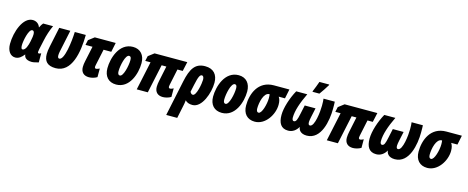

<svg xmlns="http://www.w3.org/2000/svg" viewBox="-44 -1611 6567 2697"><g transform="rotate(15 3239.5 -262.5)"><path d="M134 10C185 10 223 -23 257 -66H261C262 -41 277 10 375 10C396 10 443 0 472 -10V-142C458 -134 447 -131 441 -131C431 -131 424 -134 424 -150C424 -158 427 -176 430 -190L459 -324C476 -405 501 -481 534 -553H390C376 -538 362 -515 349 -487H346C326 -543 280 -563 237 -563C98 -563 14 -334 14 -156C14 -54 63 10 134 10ZM202 -126C188 -126 180 -145 180 -181C180 -247 216 -423 268 -423C288 -423 299 -406 299 -370C299 -351 297 -327 284 -265C272 -208 248 -126 202 -126Z M719 8C953 8 1008 -299 1010 -553H850C845 -411 811 -135 736 -135C720 -135 711 -147 711 -179C711 -193 714 -217 718 -235L785 -553H624L563 -263C554 -222 549 -184 549 -153C549 -50 598 8 719 8Z M1205 10C1240 10 1286 -1 1322 -23V-148C1306 -140 1283 -131 1271 -131C1258 -131 1251 -141 1251 -154C1251 -165 1252 -172 1254 -178L1305 -417H1417L1445 -553H1141L1058 -490L1042 -417H1144L1097 -196C1090 -167 1086 -135 1086 -108C1086 -34 1128 10 1205 10Z M1600 10C1793 10 1869 -216 1869 -372C1869 -488 1805 -563 1696 -563C1495 -563 1424 -326 1424 -181C1424 -62 1489 10 1600 10ZM1619 -126C1596 -126 1586 -146 1586 -180C1586 -261 1621 -427 1675 -427C1698 -427 1707 -409 1707 -372C1707 -292 1670 -126 1619 -126Z M2279 10C2314 10 2361 -1 2397 -23V-148C2382 -140 2364 -131 2346 -131C2333 -131 2326 -141 2326 -154C2326 -165 2328 -172 2329 -179L2379 -417H2456L2486 -553H2010L1927 -490L1911 -417H1988L1899 0H2060L2149 -417H2218L2172 -197C2166 -169 2161 -136 2161 -108C2161 -34 2203 10 2279 10Z M2392 240H2552L2590 58C2595 35 2602 0 2604 -30C2626 -4 2662 10 2710 10C2849 10 2930 -224 2930 -372C2930 -488 2869 -563 2745 -563C2599 -563 2541 -466 2501 -277ZM2678 -130C2658 -130 2645 -148 2638 -164L2661 -271C2688 -398 2706 -427 2734 -427C2749 -427 2764 -410 2764 -372C2764 -323 2733 -130 2678 -130Z M3137 10C3330 10 3406 -216 3406 -372C3406 -488 3342 -563 3233 -563C3032 -563 2961 -326 2961 -181C2961 -62 3026 10 3137 10ZM3156 -126C3133 -126 3123 -146 3123 -180C3123 -261 3158 -427 3212 -427C3235 -427 3244 -409 3244 -372C3244 -292 3207 -126 3156 -126Z M3616 10C3770 10 3880 -163 3880 -307C3880 -360 3869 -392 3852 -417H3943L3971 -553H3746C3518 -553 3441 -349 3441 -181C3441 -62 3506 10 3616 10ZM3636 -126C3613 -126 3603 -146 3603 -180C3603 -265 3635 -417 3716 -417H3720C3722 -405 3724 -389 3724 -362C3724 -274 3684 -126 3636 -126Z M4292 -606H4393C4422 -643 4467 -714 4492 -755L4494 -765H4351C4343 -740 4307 -646 4295 -620ZM4101 10C4164 10 4215 -25 4248 -84C4250 -46 4277 10 4372 10C4582 10 4633 -274 4633 -448C4633 -501 4633 -527 4631 -553H4467C4471 -528 4472 -501 4472 -450C4472 -369 4449 -139 4379 -139C4361 -139 4354 -153 4354 -184C4354 -200 4359 -226 4365 -257L4394 -392H4237L4208 -257C4191 -175 4178 -139 4146 -139C4131 -139 4119 -153 4119 -185C4119 -285 4163 -412 4231 -553H4070C4006 -438 3956 -285 3956 -179C3956 -63 3997 10 4101 10Z M5043 10C5078 10 5125 -1 5161 -23V-148C5146 -140 5128 -131 5110 -131C5097 -131 5090 -141 5090 -154C5090 -165 5092 -172 5093 -179L5143 -417H5220L5250 -553H4774L4691 -490L4675 -417H4752L4663 0H4824L4913 -417H4982L4936 -197C4930 -169 4925 -136 4925 -108C4925 -34 4967 10 5043 10Z M5382 10C5445 10 5496 -25 5529 -84C5531 -46 5558 10 5653 10C5863 10 5914 -274 5914 -448C5914 -501 5914 -527 5912 -553H5748C5752 -528 5753 -501 5753 -450C5753 -369 5730 -139 5660 -139C5642 -139 5635 -153 5635 -184C5635 -200 5640 -226 5646 -257L5675 -392H5518L5489 -257C5472 -175 5459 -139 5427 -139C5412 -139 5400 -153 5400 -185C5400 -285 5444 -412 5512 -553H5351C5287 -438 5237 -285 5237 -179C5237 -63 5278 10 5382 10Z M6124 10C6278 10 6388 -163 6388 -307C6388 -360 6377 -392 6360 -417H6451L6479 -553H6254C6026 -553 5949 -349 5949 -181C5949 -62 6014 10 6124 10ZM6144 -126C6121 -126 6111 -146 6111 -180C6111 -265 6143 -417 6224 -417H6228C6230 -405 6232 -389 6232 -362C6232 -274 6192 -126 6144 -126Z"/></g></svg>

Font: Noto Sans UI Condensed Black
Style: Italic
Weight: 900
Width: 3
Italic angle: -192°
Designer: Monotype Design Team
Foundry: Monotype Imaging Inc.
Version: Version 1.901